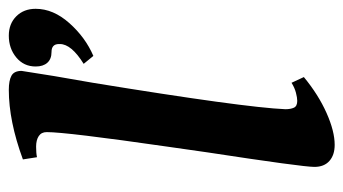

<svg xmlns="http://www.w3.org/2000/svg" viewBox="-192 -578 780 436"><g transform="rotate(-90 198.0 -360.0)"><path d="M37 -36Q37 -63 70 -279L83 -370Q116 -599 116 -644Q116 -656 107 -662Q98 -668 83 -668Q68 -668 59 -666L54 -698Q141 -730 212 -730Q233 -730 244 -724Q255 -718 255 -701Q245 -634 228 -539Q172 -196 168 -102Q168 -90 171.5 -82.5Q175 -75 187 -75Q194 -75 205.5 -78Q217 -81 228 -88L241 -60Q201 -27 159.5 -8.5Q118 10 87 10Q64 10 50.5 -2Q37 -14 37 -36ZM316 -614V-616Q316 -633 298 -633Q282 -633 273.5 -642.5Q265 -652 265 -669Q265 -696 285.5 -713Q306 -730 335 -730Q362 -730 379 -713Q396 -696 396 -669Q396 -629 363.5 -592.5Q331 -556 289 -538L271 -560Q316 -588 316 -614Z"/></g></svg>

Font: Unna
Style: Bold Italic
Weight: 700
Italic angle: -8.05°
Designer: Jorge de Buen Unna
Foundry: Omnibus-Type
Version: Version 2.008